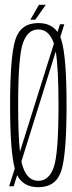

<svg xmlns="http://www.w3.org/2000/svg" viewBox="-20 -775 300 799"><path d="M18 0 41.5 -73.5Q22 -145.5 22 -337.5Q22 -541.5 44 -610.2Q66 -679 139.5 -679Q193 -679 219.5 -642L229.5 -674H247.5L231 -621Q233 -616 235 -610Q257 -541 257 -337.5Q257 -132.5 235 -64.2Q213 4 139.5 4Q76.5 4 51.5 -46L37 0ZM139.5 -22.5Q184 -22.5 203.8 -79.2Q223.5 -136 223.5 -337.5Q223.5 -491 212 -560.5L69 -103Q72 -89 75.5 -79.5Q95 -22.5 139.5 -22.5ZM63 -143.5 204.5 -594Q204 -594.5 204 -595Q184 -652.5 139.5 -652.5Q95 -652.5 75.2 -595.2Q55.5 -538 55.5 -337.5Q55.5 -212.5 63 -143.5ZM106.5 -693 142 -755H170.5L127 -693Z"/></svg>

Font: Anybody Condensed ExtraLight
Style: Regular
Weight: 200
Width: 3
Designer: Tyler Finck
Foundry: Etcetera Type Company
Version: Version 1.010; ttfautohint (v1.8.3) -l 8 -r 50 -G 200 -x 14 